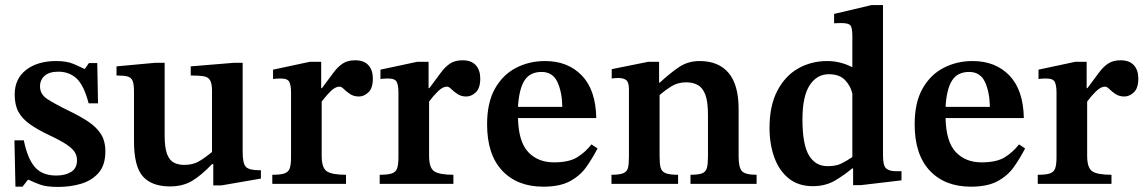

<svg xmlns="http://www.w3.org/2000/svg" viewBox="-20 -726 4518 758"><path d="M41 11 37 -172H74Q89 -99 118 -66Q147 -33 202 -33Q238 -33 261 -47.5Q284 -62 284 -93Q284 -111 275 -125.5Q266 -140 242 -156Q218 -172 171 -194Q127 -215 97.5 -236Q68 -257 53 -284Q38 -311 38 -353Q38 -415 83 -450Q128 -485 202 -485Q244 -485 270.5 -473.5Q297 -462 313 -454H315L331 -477H364L367 -318H330Q311 -390 282 -416.5Q253 -443 210 -443Q175 -443 156.5 -427Q138 -411 138 -385Q138 -354 166 -335.5Q194 -317 251 -289Q295 -268 327.5 -246.5Q360 -225 378 -197.5Q396 -170 396 -128Q396 -75 370 -44.5Q344 -14 301.5 -1Q259 12 209 12Q164 12 139 3Q114 -6 94 -16H90L69 11Z M651 10Q580 10 544.5 -29Q509 -68 509 -169V-365Q509 -395 503 -408Q497 -421 482 -424.5Q467 -428 440 -428V-464L592 -478H630V-192Q630 -143 639.5 -118Q649 -93 666.5 -84Q684 -75 707 -75Q741 -75 764.5 -88.5Q788 -102 817 -126V-368Q817 -396 809.5 -409Q802 -422 784 -425Q766 -428 733 -428V-464L903 -478H938V-126Q938 -80 951 -67Q964 -54 1003 -54H1010V-21L854 6H822V-78H817Q772 -31 736 -10.5Q700 10 651 10Z M1346 0H1055V-36Q1088 -36 1103.5 -41.5Q1119 -47 1124 -62Q1129 -77 1129 -105V-361Q1129 -388 1122.5 -402Q1116 -416 1089 -416Q1074 -416 1066 -415Q1058 -414 1058 -414V-451L1203 -482H1248V-378H1251Q1278 -414 1296 -438.5Q1314 -463 1333.5 -475.5Q1353 -488 1382 -488Q1417 -488 1434.5 -468.5Q1452 -449 1452 -416Q1452 -378 1434.5 -361.5Q1417 -345 1397 -345Q1377 -345 1362.5 -354.5Q1348 -364 1338 -374Q1328 -384 1321 -384Q1304 -384 1285.5 -366Q1267 -348 1250 -325V-111Q1250 -63 1270.5 -49.5Q1291 -36 1346 -36Z M1770 0H1479V-36Q1512 -36 1527.5 -41.5Q1543 -47 1548 -62Q1553 -77 1553 -105V-361Q1553 -388 1546.5 -402Q1540 -416 1513 -416Q1498 -416 1490 -415Q1482 -414 1482 -414V-451L1627 -482H1672V-378H1675Q1702 -414 1720 -438.5Q1738 -463 1757.5 -475.5Q1777 -488 1806 -488Q1841 -488 1858.5 -468.5Q1876 -449 1876 -416Q1876 -378 1858.5 -361.5Q1841 -345 1821 -345Q1801 -345 1786.5 -354.5Q1772 -364 1762 -374Q1752 -384 1745 -384Q1728 -384 1709.5 -366Q1691 -348 1674 -325V-111Q1674 -63 1694.5 -49.5Q1715 -36 1770 -36Z M2125 11Q2022 11 1962.5 -52.5Q1903 -116 1903 -235Q1903 -321 1934 -376Q1965 -431 2017 -458Q2069 -485 2132 -485Q2222 -485 2277 -428Q2332 -371 2334 -260H2025Q2027 -166 2065.5 -125.5Q2104 -85 2167 -85Q2226 -85 2258.5 -105Q2291 -125 2315 -156L2339 -140Q2319 -101 2294.5 -66.5Q2270 -32 2230 -10.5Q2190 11 2125 11ZM2025 -304H2200Q2199 -363 2180.5 -402.5Q2162 -442 2118 -442Q2072 -442 2050.5 -408Q2029 -374 2025 -304Z M2967 0H2706V-36Q2738 -36 2752.5 -42Q2767 -48 2771 -64Q2775 -80 2775 -108V-273Q2775 -325 2764.5 -352.5Q2754 -380 2734.5 -390.5Q2715 -401 2690 -401Q2656 -401 2631 -385.5Q2606 -370 2584 -351V-108Q2584 -80 2588 -64.5Q2592 -49 2607.5 -42.5Q2623 -36 2657 -36V0H2394V-36Q2427 -36 2441.5 -42.5Q2456 -49 2459.5 -64.5Q2463 -80 2463 -108V-374Q2463 -401 2452.5 -409.5Q2442 -418 2422 -418Q2409 -418 2402 -417Q2395 -416 2395 -416V-453L2539 -482H2582V-400H2585Q2625 -437 2660.5 -461Q2696 -485 2742 -485Q2817 -485 2856.5 -438Q2896 -391 2896 -296V-108Q2896 -66 2908.5 -51Q2921 -36 2967 -36Z M3189 9Q3132 9 3094 -21.5Q3056 -52 3037 -104.5Q3018 -157 3018 -221Q3018 -309 3049 -368Q3080 -427 3131.5 -456Q3183 -485 3246 -485Q3270 -485 3294 -479.5Q3318 -474 3342 -462H3345V-583Q3345 -616 3337.5 -625.5Q3330 -635 3301 -635Q3294 -635 3283.5 -634.5Q3273 -634 3273 -634V-671L3421 -706H3466V-111Q3466 -73 3478 -61.5Q3490 -50 3518 -50H3539V-14L3378 5H3348V-61H3344Q3315 -36 3277 -13.5Q3239 9 3189 9ZM3247 -70Q3279 -70 3299.5 -79.5Q3320 -89 3345 -106V-356Q3339 -385 3317 -409Q3295 -433 3252 -433Q3205 -433 3176.5 -389.5Q3148 -346 3148 -254Q3148 -156 3173.5 -113Q3199 -70 3247 -70Z M3813 11Q3710 11 3650.5 -52.5Q3591 -116 3591 -235Q3591 -321 3622 -376Q3653 -431 3705 -458Q3757 -485 3820 -485Q3910 -485 3965 -428Q4020 -371 4022 -260H3713Q3715 -166 3753.5 -125.5Q3792 -85 3855 -85Q3914 -85 3946.5 -105Q3979 -125 4003 -156L4027 -140Q4007 -101 3982.5 -66.5Q3958 -32 3918 -10.5Q3878 11 3813 11ZM3713 -304H3888Q3887 -363 3868.5 -402.5Q3850 -442 3806 -442Q3760 -442 3738.5 -408Q3717 -374 3713 -304Z M4368 0H4077V-36Q4110 -36 4125.5 -41.5Q4141 -47 4146 -62Q4151 -77 4151 -105V-361Q4151 -388 4144.5 -402Q4138 -416 4111 -416Q4096 -416 4088 -415Q4080 -414 4080 -414V-451L4225 -482H4270V-378H4273Q4300 -414 4318 -438.5Q4336 -463 4355.5 -475.5Q4375 -488 4404 -488Q4439 -488 4456.5 -468.5Q4474 -449 4474 -416Q4474 -378 4456.5 -361.5Q4439 -345 4419 -345Q4399 -345 4384.5 -354.5Q4370 -364 4360 -374Q4350 -384 4343 -384Q4326 -384 4307.5 -366Q4289 -348 4272 -325V-111Q4272 -63 4292.5 -49.5Q4313 -36 4368 -36Z"/></svg>

Font: STIX Two Text SemiBold
Style: Regular
Weight: 600
Designer: Ross Mills, John Hudson & Paul Hanslow, Tiro Typeworks Ltd; with prior portions MicroPress Inc., and Coen Hoffman.
Foundry: Tiro Typeworks Ltd
Version: Version 2.13 b171